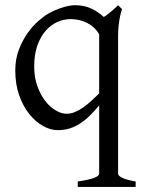

<svg xmlns="http://www.w3.org/2000/svg" viewBox="-20 -489 555 743"><path d="M237.8 -48.8Q254.4 -48.8 270.5 -55.7Q286.6 -62.5 302.2 -73.5Q317.9 -84.5 333.3 -98.6Q348.6 -112.8 363.8 -127.4V-356.4Q347.7 -384.3 318.4 -399.7Q289.1 -415 253.9 -415Q226.6 -415 201.2 -403.6Q175.8 -392.1 156 -369.1Q136.2 -346.2 124.3 -312Q112.3 -277.8 112.3 -231.9Q112.3 -190.4 124.3 -156.5Q136.2 -122.6 154.8 -98.6Q173.3 -74.7 195.6 -61.8Q217.8 -48.8 237.8 -48.8ZM280.8 234.4V213.4Q326.7 206.5 345.2 199Q363.8 191.4 363.8 183.1V-81.1Q345.2 -58.6 327.1 -41Q309.1 -23.4 289.8 -11Q270.5 1.5 249.3 8.1Q228 14.6 203.1 14.6Q175.8 14.6 147 -1.2Q118.2 -17.1 94 -46.9Q69.8 -76.7 54.4 -119.6Q39.1 -162.6 39.1 -216.8Q39.1 -259.8 52.7 -295.9Q66.4 -332 86.2 -360.1Q106 -388.2 128.4 -407.7Q150.9 -427.2 168 -437Q195.8 -452.1 223.1 -460.4Q250.5 -468.8 269 -468.8Q282.2 -468.8 295.4 -467Q308.6 -465.3 322.3 -460.4Q335.9 -455.6 350.6 -446.8Q365.2 -438 381.8 -423.3Q389.2 -427.7 397 -433.8Q404.8 -439.9 412.1 -446Q419.4 -452.1 426 -458.3Q432.6 -464.4 437 -468.8L452.1 -454.1Q447.8 -440.4 444.3 -424.3Q441.4 -410.2 439.2 -391.1Q437 -372.1 437 -350.1V183.1Q437 190.9 452.1 198.7Q467.3 206.5 504.9 213.4V234.4Z"/></svg>

Font: Noto Serif Devanagari
Style: Regular
Weight: 400
Designer: Monotype Design Team
Foundry: Monotype Imaging Inc.
Version: Version 1.01